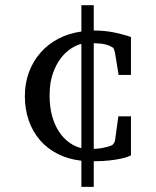

<svg xmlns="http://www.w3.org/2000/svg" viewBox="-20 -624 603 743"><path d="M294.9 -454.1Q275.4 -449.7 253.9 -435.5Q232.4 -421.4 214.1 -397Q195.8 -372.6 183.8 -337.4Q171.9 -302.2 171.9 -254.9Q171.9 -210.4 181.6 -175.3Q191.4 -140.1 208.3 -114.5Q225.1 -88.9 247.6 -72.8Q270 -56.6 294.9 -50.8ZM486.8 -22.9Q485.8 -22 476.3 -18.1Q466.8 -14.2 449 -10.3Q431.2 -6.3 404.5 -3.2Q377.9 0 342.8 0V99.1H294.9V-2Q244.1 -7.8 203.6 -28.3Q163.1 -48.8 134.8 -81.5Q106.4 -114.3 91.3 -157.7Q76.2 -201.2 76.2 -252Q76.2 -301.8 92 -344.5Q107.9 -387.2 136.5 -419.9Q165 -452.6 205.3 -473.9Q245.6 -495.1 294.9 -502V-604H342.8V-505.9Q361.8 -505.9 379.4 -504.4Q397 -502.9 414.3 -499.8Q431.6 -496.6 449.5 -491.9Q467.3 -487.3 486.8 -481V-334H439L424.8 -420.9Q423.3 -427.2 421.1 -433.3Q418.9 -439.5 413.1 -441.9Q407.7 -444.8 401.9 -447.5Q396 -450.2 387.9 -452.1Q379.9 -454.1 368.9 -455.3Q357.9 -456.5 342.8 -457V-47.9Q358.4 -48.3 371.3 -50.5Q384.3 -52.7 393.6 -55.2Q404.3 -58.1 413.1 -62Q417.5 -64.5 420.4 -69.3Q423.3 -74.2 424.8 -78.1L438 -173.8H486.8Z"/></svg>

Font: BabelStone Ogham Special
Style: Regular
Weight: 400
Designer: Andrew West
Foundry: BabelStone
Version: Version 1.02 March 14, 2022